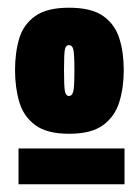

<svg xmlns="http://www.w3.org/2000/svg" viewBox="-20 -709 364 498"><path d="M19 -527Q19 -573 30 -609.5Q41 -646 71.5 -667.5Q102 -689 159 -689Q217 -689 247.5 -667.5Q278 -646 289.5 -609.5Q301 -573 301 -527Q301 -482 289.5 -444.5Q278 -407 247.5 -384.5Q217 -362 159 -362Q102 -362 71.5 -384.5Q41 -407 30 -444.5Q19 -482 19 -527ZM146 -527Q146 -483 148.5 -471.5Q151 -460 159 -460Q167 -460 170 -471.5Q173 -483 173 -527Q173 -571 170 -581.5Q167 -592 159 -592Q151 -592 148.5 -581.5Q146 -571 146 -527ZM28 -231V-324H303V-231Z"/></svg>

Font: Georama Condensed Black
Style: Regular
Weight: 900
Width: 3
Designer: Jean-Baptiste Levee
Foundry: Production Type
Version: Version 1.000